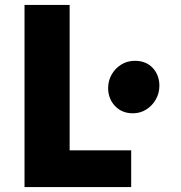

<svg xmlns="http://www.w3.org/2000/svg" viewBox="-20 -763 737 783"><path d="M522 -301Q477 -301 449 -330.8Q421 -360.5 421 -404Q421 -433.5 435.2 -458.8Q449.5 -484 474.2 -499.5Q499 -515 530 -515Q576 -515 603 -485.8Q630 -456.5 630 -413Q630 -383.5 615.8 -358Q601.5 -332.5 577 -316.8Q552.5 -301 522 -301ZM80 0V-743H264V-150H515V0Z"/></svg>

Font: Merriweather Sans ExtraBold
Style: Regular
Weight: 800
Designer: Eben Sorkin
Foundry: Eben Sorkin
Version: Version 2.001; ttfautohint (v1.8.3)